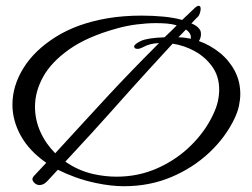

<svg xmlns="http://www.w3.org/2000/svg" viewBox="-20 -606 870 664"><path d="M409 38Q364 38 312 27Q274 19 241 7Q208 -5 180 -19L144 20Q131 34 117 34Q107 34 99.5 27Q92 20 92 13Q92 10 96 4L140 -43Q81 -84 52 -136.5Q23 -189 23 -244Q23 -309 61 -370.5Q99 -432 173 -478.5Q247 -525 353 -543Q407 -552 470 -552Q509 -552 545.5 -548.5Q582 -545 610 -537L650 -575Q661 -586 667 -586Q674 -586 674 -575Q674 -568 670.5 -558.5Q667 -549 662 -546L642 -525Q652 -521 659 -516Q666 -511 670 -505Q675 -499 675 -488Q675 -475 668 -464Q707 -450 739.5 -424Q772 -398 791.5 -361.5Q811 -325 811 -281Q811 -262 806.5 -240.5Q802 -219 791 -196Q760 -131 703.5 -78Q647 -25 572 6.5Q497 38 409 38ZM171 -76Q228 -138 271.5 -185.5Q315 -233 353.5 -274.5Q392 -316 434 -359.5Q476 -403 530 -457Q497 -456 473 -442Q463 -437 456 -437Q444 -437 444 -445Q444 -453 466.5 -464Q489 -475 549 -477Q560 -487 570.5 -497.5Q581 -508 591 -518Q576 -523 558 -524.5Q540 -526 519 -526Q488 -526 452.5 -521.5Q417 -517 382 -507Q281 -479 219 -435Q157 -391 129 -340Q101 -289 101 -237Q101 -192 119.5 -150.5Q138 -109 171 -76ZM640 -478Q640 -492 623 -504L597 -477Q608 -477 619 -475.5Q630 -474 640 -472ZM383 5Q459 5 525 -24.5Q591 -54 641 -103.5Q691 -153 718 -212Q729 -235 733.5 -256Q738 -277 738 -296Q738 -342 714 -375.5Q690 -409 653.5 -429Q617 -449 577 -455Q529 -403 493 -363.5Q457 -324 426.5 -290Q396 -256 365 -221Q334 -186 296 -144.5Q258 -103 206 -47Q250 -16 303 -4Q344 5 383 5Z"/></svg>

Font: Grechen Fuemen
Style: Regular
Weight: 400
Designer: Robert E. Leuschke
Foundry: Robert E. Leuschke
Version: Version 1.010; ttfautohint (v1.8.3)